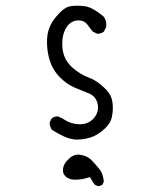

<svg xmlns="http://www.w3.org/2000/svg" viewBox="-20 -520 540 658"><path d="M363.8 -121.6Q366.7 -136.2 366.7 -148.9Q366.7 -161.6 365.2 -170.9Q363.8 -180.2 360.8 -187Q354.5 -203.1 337.4 -219.2Q312 -243.7 286.1 -253.4Q254.9 -264.6 228.5 -288.1Q200.7 -312.5 194.8 -348.6Q193.4 -360.4 193.4 -371.1Q193.4 -392.6 199.7 -409.7Q206.1 -426.8 215.6 -436.3Q225.1 -445.8 237.8 -448.7Q243.2 -450.2 248.5 -450.2Q269 -450.2 280.3 -434.6Q289.1 -422.4 297.4 -412.1L312 -404.8Q313 -404.3 314 -404.3Q326.7 -404.3 335.9 -411.6L343.8 -426.8Q344.2 -430.7 344.2 -434.1Q344.2 -437.5 343.8 -442.4Q342.3 -453.6 335 -463.4Q296.9 -495.1 271.5 -498.5Q257.8 -500.5 245.1 -500.5Q232.4 -500.5 220.7 -498.5Q200.2 -495.6 173.3 -463.9Q145.5 -431.2 142.1 -395Q141.1 -385.3 141.1 -375Q141.1 -347.7 148.4 -319.8Q158.7 -281.7 186 -254.4Q210 -230.5 237.3 -219.2L285.2 -199.7Q308.1 -190.4 314.5 -164.6Q315.9 -158.2 315.9 -151.9Q315.9 -129.4 298.6 -111.8Q281.2 -94.2 253.9 -94.2Q222.2 -94.2 196.3 -112.8L180.2 -120.6Q178.7 -121.1 175.3 -121.1Q171.9 -121.1 167 -119.6Q162.1 -118.2 157.7 -114.7Q151.9 -106.9 149.9 -96.7Q151.9 -84.5 157.7 -75.2Q177.7 -62.5 198 -53Q218.3 -43.5 240.7 -41.5Q265.6 -41.5 289.3 -48.6Q313 -55.7 336.9 -77.1Q359.9 -97.7 363.8 -121.6ZM248.5 9.8Q231.4 9.8 216.8 23.4Q195.8 42.5 195.8 63Q195.8 75.7 204.1 84Q214.8 94.7 233.4 95.7Q236.3 95.7 239.7 95.7Q258.3 95.7 278.3 89.8L288.1 86.9L303.2 111.8L314.9 117.7Q321.3 117.7 325 116.2Q328.6 114.7 330.6 113.3L335.9 103Q333 75.2 321.8 61Q307.6 43 292 27.3Q278.8 14.2 255.9 10.7Q252 9.8 248.5 9.8Z"/></svg>

Font: NaikaiFont
Style: ExtraLight
Weight: 200
Version: Version 1.89